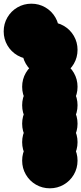

<svg xmlns="http://www.w3.org/2000/svg" viewBox="-170 -920 440 1040"><path d="M-50 -450Q-50 -491 -30 -525.5Q-10 -560 24.5 -580Q59 -600 100 -600Q141 -600 175.5 -580Q210 -560 230 -525.5Q250 -491 250 -450Q250 -409 230 -374.5Q210 -340 175.5 -320Q141 -300 100 -300Q59 -300 24.5 -320Q-10 -340 -30 -374.5Q-50 -409 -50 -450ZM-50 -350Q-50 -391 -30 -425.5Q-10 -460 24.5 -480Q59 -500 100 -500Q141 -500 175.5 -480Q210 -460 230 -425.5Q250 -391 250 -350Q250 -309 230 -274.5Q210 -240 175.5 -220Q141 -200 100 -200Q59 -200 24.5 -220Q-10 -240 -30 -274.5Q-50 -309 -50 -350ZM-50 -250Q-50 -291 -30 -325.5Q-10 -360 24.5 -380Q59 -400 100 -400Q141 -400 175.5 -380Q210 -360 230 -325.5Q250 -291 250 -250Q250 -209 230 -174.5Q210 -140 175.5 -120Q141 -100 100 -100Q59 -100 24.5 -120Q-10 -140 -30 -174.5Q-50 -209 -50 -250ZM-50 -150Q-50 -191 -30 -225.5Q-10 -260 24.5 -280Q59 -300 100 -300Q141 -300 175.5 -280Q210 -260 230 -225.5Q250 -191 250 -150Q250 -109 230 -74.5Q210 -40 175.5 -20Q141 0 100 0Q59 0 24.5 -20Q-10 -40 -30 -74.5Q-50 -109 -50 -150ZM-50 -50Q-50 -91 -30 -125.5Q-10 -160 24.5 -180Q59 -200 100 -200Q141 -200 175.5 -180Q210 -160 230 -125.5Q250 -91 250 -50Q250 -9 230 25.5Q210 60 175.5 80Q141 100 100 100Q59 100 24.5 80Q-10 60 -30 25.5Q-50 -9 -50 -50ZM-50 -650Q-50 -691 -30 -725.5Q-10 -760 24.5 -780Q59 -800 100 -800Q141 -800 175.5 -780Q210 -760 230 -725.5Q250 -691 250 -650Q250 -609 230 -574.5Q210 -540 175.5 -520Q141 -500 100 -500Q59 -500 24.5 -520Q-10 -540 -30 -574.5Q-50 -609 -50 -650ZM-150 -750Q-150 -791 -130 -825.5Q-110 -860 -75.5 -880Q-41 -900 0 -900Q41 -900 75.5 -880Q110 -860 130 -825.5Q150 -791 150 -750Q150 -709 130 -674.5Q110 -640 75.5 -620Q41 -600 0 -600Q-41 -600 -75.5 -620Q-110 -640 -130 -674.5Q-150 -709 -150 -750Z"/></svg>

Font: TINY 5x3
Style: Regular
Weight: 400
Designer: Jack Halten Fahnestock
Foundry: Velvetyne Type Foundry
Version: Version 1.002